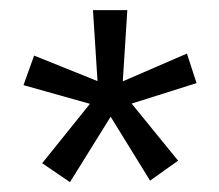

<svg xmlns="http://www.w3.org/2000/svg" viewBox="-20 -743 434 380"><path d="M118.5 -382.5 63.5 -420 158 -537.5 26.5 -574.5 47.5 -633 173 -582.5 164 -723H232L223 -582L350 -637L369 -578.5L240.5 -538L332.5 -425L277 -385.5L199 -512Z"/></svg>

Font: Public Sans Thin
Style: Regular
Weight: 400
Version: Version 2.001